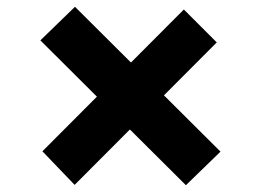

<svg xmlns="http://www.w3.org/2000/svg" viewBox="-20 -555 759 566"><path d="M528 -9 99 -436 201 -535 630 -108ZM200 -10 105 -109 522 -527 619 -430Z"/></svg>

Font: Lexend Peta SemiBold
Style: Regular
Weight: 600
Designer: Bonnie Shaver-Troup, Thomas Jockin
Foundry: Lexend
Version: Version 1.007